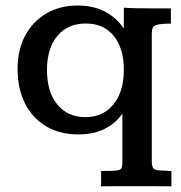

<svg xmlns="http://www.w3.org/2000/svg" viewBox="-20 -469 647 688"><path d="M342.3 198.7V143.6H361.8Q389.6 143.6 401.6 141.4Q413.6 139.2 416 132.1Q418.5 125 418.5 111.3V-61.5Q393.1 -25.9 354 -6.6Q314.9 12.7 260.3 12.7Q194.8 12.7 145.8 -16.1Q96.7 -44.9 69.8 -97.9Q43 -150.9 43 -222.2Q43 -290 70.1 -341.1Q97.2 -392.1 145.8 -420.7Q194.3 -449.2 258.8 -449.2Q314.9 -449.2 356.7 -427Q398.4 -404.8 423.8 -366.7V-441.4Q447.3 -439.9 470.9 -439.5Q494.6 -439 518.6 -439Q536.6 -439 554.7 -439Q572.8 -439 592.3 -439V-384.3Q558.6 -384.3 544.2 -380.6Q529.8 -377 526.9 -368.7Q523.9 -360.4 523.9 -346.2V107.4Q523.9 125 528.1 132.3Q532.2 139.6 547.1 141.1Q562 142.6 594.2 143.6V198.7Q584.5 198.7 565.9 198.5Q547.4 198.2 526.4 198.2Q505.4 198.2 488 198.2Q470.7 198.2 463.4 198.2Q456.5 198.2 439.9 198.2Q423.3 198.2 404.1 198.2Q384.8 198.2 367.4 198.5Q350.1 198.7 342.3 198.7ZM286.1 -49.3Q349.6 -49.3 386.7 -95.2Q423.8 -141.1 423.8 -218.8Q423.8 -295.4 387.7 -340.1Q351.6 -384.8 287.6 -384.8Q222.7 -384.8 185.5 -340.3Q148.4 -295.9 148.4 -218.3Q148.4 -138.7 185.8 -94Q223.1 -49.3 286.1 -49.3Z"/></svg>

Font: Kameron Medium
Style: Regular
Weight: 500
Designer: Vernon Adams
Foundry: Vernon Adams
Version: Version 1.100